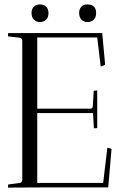

<svg xmlns="http://www.w3.org/2000/svg" viewBox="-20 -850 546 871"><path d="M16 -685 17 -700H445L444 -697L457 -556L437 -548L421 -680H149V-357H388Q393 -356 397 -359.5Q401 -363 401 -369L405 -438L421 -440V-269Q420 -269 406 -268L402 -337H149V-20H448L467 -180L486 -175L471 0H217L16 1L17 -13L69 -20Q79 -21 81 -33V-666Q79 -678 69 -679ZM161 -750Q144 -750 133.5 -761.5Q123 -773 123 -791Q123 -809 133.5 -819.5Q144 -830 161.5 -830Q179 -830 189.5 -819.5Q200 -809 200 -790Q200 -771 189 -760.5Q178 -750 161 -750ZM376 -830Q416 -830 416 -790Q416 -771 405 -760.5Q394 -750 376.5 -750Q359 -750 349 -761.5Q339 -773 339 -791Q339 -809 349 -819.5Q359 -830 376 -830Z"/></svg>

Font: Antic Didone
Style: Regular
Weight: 400
Designer: Santiago Orozco
Foundry: Santiago Orozco
Version: Version 2.001